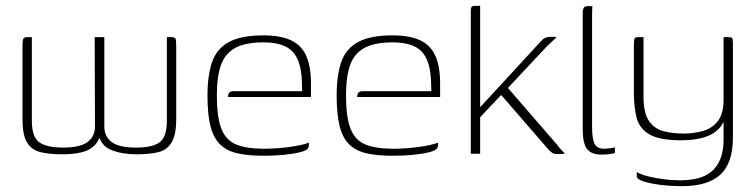

<svg xmlns="http://www.w3.org/2000/svg" viewBox="-20 -526 2585 657"><path d="M194 2Q148 2 118 -5.5Q88 -13 72.5 -38.5Q57 -64 57 -118V-371Q57 -388 60 -393.5Q63 -399 75 -399H89V-113Q89 -57 114.5 -39Q140 -21 196 -21Q254 -21 279.5 -40Q305 -59 305 -93L304 -399H337V-93Q337 -59 362 -40Q387 -21 445 -21Q501 -21 526 -39Q551 -57 551 -113V-399H565Q578 -399 580.5 -393.5Q583 -388 583 -371V-118Q583 -65 567.5 -39Q552 -13 522.5 -5.5Q493 2 447 2Q397 2 360 -13Q323 -28 315 -74L325 -75Q321 -46 303.5 -28.5Q286 -11 258 -4.5Q230 2 194 2Z M881 7Q829 7 792 -1.5Q755 -10 732.5 -32.5Q710 -55 700 -95Q690 -135 690 -199Q690 -269 706 -314.5Q722 -360 764 -382.5Q806 -405 881 -405Q940 -405 976 -388Q1012 -371 1028 -334.5Q1044 -298 1044 -242V-194H760Q760 -202 764 -208Q768 -214 780 -214H1014L1013 -246Q1011 -317 981.5 -349Q952 -381 881 -381Q821 -381 786 -362.5Q751 -344 736.5 -304.5Q722 -265 722 -199Q722 -125 737.5 -85.5Q753 -46 788.5 -31.5Q824 -17 884 -17Q903 -17 925.5 -18.5Q948 -20 970 -23Q992 -26 1010 -30Q1028 -34 1037 -38V-29Q1037 -22 1031.5 -16Q1026 -10 1006 -5Q982 1 949.5 4Q917 7 881 7Z M1323 7Q1271 7 1234 -1.5Q1197 -10 1174.5 -32.5Q1152 -55 1142 -95Q1132 -135 1132 -199Q1132 -269 1148 -314.5Q1164 -360 1206 -382.5Q1248 -405 1323 -405Q1382 -405 1418 -388Q1454 -371 1470 -334.5Q1486 -298 1486 -242V-194H1202Q1202 -202 1206 -208Q1210 -214 1222 -214H1456L1455 -246Q1453 -317 1423.5 -349Q1394 -381 1323 -381Q1263 -381 1228 -362.5Q1193 -344 1178.5 -304.5Q1164 -265 1164 -199Q1164 -125 1179.5 -85.5Q1195 -46 1230.5 -31.5Q1266 -17 1326 -17Q1345 -17 1367.5 -18.5Q1390 -20 1412 -23Q1434 -26 1452 -30Q1470 -34 1479 -38V-29Q1479 -22 1473.5 -16Q1468 -10 1448 -5Q1424 1 1391.5 4Q1359 7 1323 7Z M1591 0V-489Q1591 -499 1594 -502.5Q1597 -506 1606 -506H1623V-159L1832 -386Q1838 -393 1844.5 -396Q1851 -399 1861 -400Q1868 -400 1874 -400Q1880 -400 1885 -399Q1883 -397 1877 -391.5Q1871 -386 1864.5 -380Q1858 -374 1851 -367L1718 -225L1887 -30Q1893 -21 1900 -14Q1907 -7 1913 0Q1906 1 1899 1Q1892 1 1885 1Q1876 1 1870.5 -2.5Q1865 -6 1857 -14L1695 -201L1623 -125V0Z M2038 3Q2004 3 1989 -16Q1974 -35 1974 -84V-481Q1974 -489 1975.5 -494.5Q1977 -500 1980.5 -502.5Q1984 -505 1992 -505H2007Q2007 -505 2006.5 -496.5Q2006 -488 2006 -472V-91Q2006 -53 2014 -35Q2022 -17 2048 -17Q2054 -17 2067 -18.5Q2080 -20 2084 -22V-2Q2079 -1 2068 1Q2057 3 2038 3Z M2314 111Q2275 111 2239.5 106.5Q2204 102 2181.5 94.5Q2159 87 2159 78V63Q2175 72 2200 78Q2225 84 2253 87.5Q2281 91 2309 91Q2357 91 2389.5 76.5Q2422 62 2439 30.5Q2456 -1 2456 -49V-110Q2448 -90 2428 -75Q2408 -60 2378 -53Q2348 -46 2310 -46Q2237 -46 2202.5 -66Q2168 -86 2158.5 -123Q2149 -160 2149 -209V-366Q2149 -381 2150 -388Q2151 -395 2154 -397Q2157 -399 2164 -399H2182Q2182 -373 2182 -347.5Q2182 -322 2182 -297Q2182 -272 2182 -246.5Q2182 -221 2182 -195Q2182 -138 2201.5 -111Q2221 -84 2252.5 -76.5Q2284 -69 2319 -69Q2355 -69 2386 -78Q2417 -87 2436.5 -112Q2456 -137 2456 -185V-399H2471Q2482 -399 2485 -396Q2488 -393 2488 -375V-56Q2488 32 2445 71.5Q2402 111 2314 111Z"/></svg>

Font: Genos ExtraLight
Style: Regular
Weight: 250
Designer: Robert E. Leuschke
Foundry: Robert E. Leuschke
Version: Version 1.010